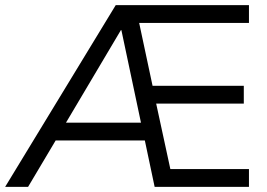

<svg xmlns="http://www.w3.org/2000/svg" viewBox="-36 -725 1037 745"><path d="M-16 0 413 -705H930V-636H504L556 -392H910V-323H570L625 -69H930V0H564L526 -180H180L73 0ZM433 -608 220 -249H511L435 -608Z"/></svg>

Font: Nunito Sans
Style: Regular
Weight: 400
Designer: Vernon Adams
Foundry: Vernon Adams
Version: Version 3.101; ttfautohint (v1.8.4.7-5d5b);gftools[0.9.27]